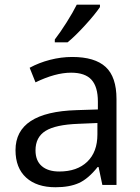

<svg xmlns="http://www.w3.org/2000/svg" viewBox="-20 -786 596 816"><path d="M415 0 398.9 -76.2H395Q355 -25.9 315.2 -8.1Q275.4 9.8 215.8 9.8Q136.2 9.8 91.1 -31.2Q45.9 -72.3 45.9 -147.9Q45.9 -310.1 305.2 -317.9L396 -320.8V-354Q396 -417 368.9 -447Q341.8 -477.1 282.2 -477.1Q215.3 -477.1 130.9 -436L106 -498Q145.5 -519.5 192.6 -531.7Q239.7 -543.9 287.1 -543.9Q382.8 -543.9 429 -501.5Q475.1 -459 475.1 -365.2V0ZM231.9 -57.1Q307.6 -57.1 350.8 -98.6Q394 -140.1 394 -214.8V-263.2L313 -259.8Q216.3 -256.3 173.6 -229.7Q130.9 -203.1 130.9 -147Q130.9 -103 157.5 -80.1Q184.1 -57.1 231.9 -57.1ZM212.9 -618.2Q236.3 -648.4 263.4 -691.4Q290.5 -734.4 306.2 -766.1H404.8V-755.9Q383.3 -724.1 340.8 -677.7Q298.3 -631.3 267.1 -606H212.9Z"/></svg>

Font: HunimalSansv1.5
Style: Regular
Weight: 400
Foundry: Ascender Corporation
Version: Version 1.10